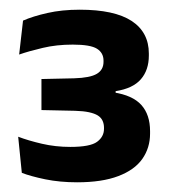

<svg xmlns="http://www.w3.org/2000/svg" viewBox="-20 -730 350 396"><path d="M139 -354Q103.5 -354 73.2 -360.2Q43 -366.5 25 -373.5L17.5 -448Q38.5 -440 66.5 -433.5Q94.5 -427 125 -427Q166 -427 180.2 -437.5Q194.5 -448 194.5 -464.5V-466.5Q194.5 -474.5 191.5 -481Q188.5 -487.5 181.8 -491.8Q175 -496 163.5 -498.5Q152 -501 134.5 -501.5L65.5 -503V-567L133 -568.5Q166 -569.5 179.8 -577.8Q193.5 -586 193.5 -602.5V-605Q193.5 -621 180 -629.5Q166.5 -638 130 -638Q96.5 -638 68 -631.2Q39.5 -624.5 19.5 -617.5L27.5 -687.5Q48 -696.5 77.8 -703.2Q107.5 -710 144.5 -710Q216 -710 251.5 -686.8Q287 -663.5 287 -619.5V-615.5Q287 -585.5 270.5 -566.5Q254 -547.5 218.5 -542V-532L214 -539.5Q253.5 -533.5 271.5 -513.5Q289.5 -493.5 289.5 -459.5V-454.5Q289.5 -425 273.5 -402.2Q257.5 -379.5 224 -366.8Q190.5 -354 139 -354Z"/></svg>

Font: Anek Tamil Medium SemiBold
Style: Regular
Weight: 600
Version: Version 1.003